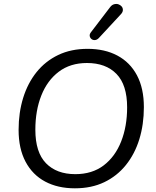

<svg xmlns="http://www.w3.org/2000/svg" viewBox="-20 -967 807 995"><path d="M368.3 8.9Q279.6 8.9 214.1 -26Q148.6 -60.9 112.5 -128.8Q76.4 -196.8 76.4 -293.7Q76.4 -383.2 100 -459.7Q123.7 -536.2 169.5 -593.3Q215.4 -650.3 281.8 -682.1Q348.2 -713.9 433.7 -713.9Q522.9 -713.9 588.4 -679Q653.9 -644.1 689.8 -576.7Q725.6 -509.2 725.6 -411.8Q725.6 -321.8 702 -245.3Q678.3 -168.8 632.4 -111.7Q586.6 -54.7 520.4 -22.9Q454.3 8.9 368.3 8.9ZM370.3 -64.5Q457.5 -64.5 517.2 -109.8Q576.8 -155.1 607.8 -233.7Q638.8 -312.2 638.8 -410.8Q638.8 -527.2 583.6 -583.9Q528.5 -640.5 430.7 -640.5Q344.5 -640.5 284.8 -595.4Q225.1 -550.3 194.2 -472.3Q163.2 -394.2 163.2 -294.6Q163.2 -177.8 218.3 -121.1Q273.5 -64.5 370.3 -64.5ZM491.7 -769.4Q482.4 -760.1 472.2 -759.4Q461.9 -758.6 454.4 -764.4Q446.8 -770.3 445.1 -779.8Q443.3 -789.3 450.7 -799.1L550 -929.1Q559.3 -941.8 571.3 -945Q583.3 -948.2 593.5 -944.8Q603.8 -941.3 610.4 -933.6Q617 -925.8 616.8 -914.8Q616.6 -903.8 605.8 -892.5Z"/></svg>

Font: Nunito ExtraLight
Style: Italic
Weight: 200
Italic angle: -9°
Designer: Vernon Adams
Foundry: Vernon Adams
Version: Version 3.602